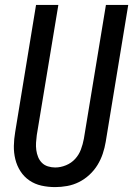

<svg xmlns="http://www.w3.org/2000/svg" viewBox="-20 -755 543 783"><path d="M205 8Q176 8 149 2Q122 -4 100 -19Q78 -34 63.5 -56.5Q49 -79 42.5 -105.5Q36 -132 36.5 -160Q37 -188 42 -217L127 -735H218L130 -204Q128 -189 127 -173.5Q126 -158 128 -143Q130 -128 135.5 -114.5Q141 -101 151 -91Q161 -81 175.5 -76.5Q190 -72 205 -72Q227 -72 249 -81Q271 -90 286.5 -107Q302 -124 310 -145.5Q318 -167 322 -189L412 -735H503L411 -176Q407 -152 399 -128Q391 -104 377.5 -82Q364 -60 344.5 -42Q325 -24 302 -12.5Q279 -1 254 3.5Q229 8 205 8Z"/></svg>

Font: Iosevka Medium Oblique
Style: Regular
Weight: 500
Italic angle: -9°
Monospace: yes
Designer: Belleve Invis
Foundry: Belleve Invis
Version: Version 32.5.0; ttfautohint (v1.8.4)